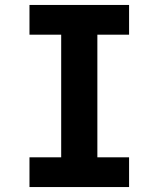

<svg xmlns="http://www.w3.org/2000/svg" viewBox="-20 -755 640 775"><path d="M99 0V-120H227V-615H99V-735H501V-615H373V-120H501V0Z"/></svg>

Font: Iosevka Curly Heavy Extended
Style: Regular
Weight: 900
Width: 7
Monospace: yes
Designer: Belleve Invis
Foundry: Belleve Invis
Version: Version 11.1.0; ttfautohint (v1.8.3)